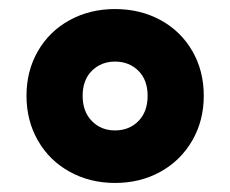

<svg xmlns="http://www.w3.org/2000/svg" viewBox="-20 -770 508 424"><path d="M38.5 -558.5Q38.5 -613.5 63.8 -657.2Q89 -701 133.8 -725.5Q178.5 -750 234 -750Q290 -750 334.8 -725.5Q379.5 -701 404.8 -657.2Q430 -613.5 430 -558.5Q430 -503.5 404.5 -459.5Q379 -415.5 334.5 -390.8Q290 -366 234 -366Q178.5 -366 133.8 -390.8Q89 -415.5 63.8 -459.5Q38.5 -503.5 38.5 -558.5ZM306 -558.5Q306 -593.5 285.5 -613.8Q265 -634 234 -634Q203.5 -634 183 -613.8Q162.5 -593.5 162.5 -558.5Q162.5 -523.5 182.8 -502.8Q203 -482 234 -482Q265.5 -482 285.8 -502.8Q306 -523.5 306 -558.5Z"/></svg>

Font: Encode Sans Semi Condensed Black
Style: Regular
Weight: 900
Width: 4
Designer: Multiple Designers
Foundry: Impallari Type
Version: Version 2.000